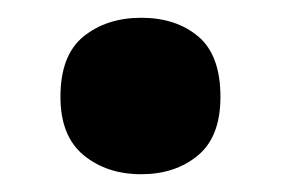

<svg xmlns="http://www.w3.org/2000/svg" viewBox="-20 -184 317 216"><path d="M48 -75Q48 -122 74 -143Q100 -164 139 -164Q178 -164 203 -143Q228 -122 228 -75Q228 -30 202.5 -9Q177 12 139 12Q100 12 74 -9.5Q48 -31 48 -75Z"/></svg>

Font: Noto Sans Lao UI SemCond ExtBd
Style: Regular
Weight: 800
Width: 4
Designer: Monotype Design Team
Foundry: Monotype Imaging Inc.
Version: Version 2.000; ttfautohint (v1.8.4.7-5d5b)